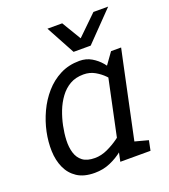

<svg xmlns="http://www.w3.org/2000/svg" viewBox="-131 -794 787 896"><g transform="rotate(-20 262.5 -346.0)"><path d="M408.3 -440 486.3 -430 395.3 0H315.3ZM408.3 -440 451.3 -500H501.3L486.3 -430ZM389.7 -153.3 414.7 -145Q414.7 -145 404.6 -129.5Q394.5 -114 375.1 -91.2Q355.7 -68.5 327.8 -45.8Q299.8 -23 264.2 -7.5Q228.7 8 186.7 8L210.8 -57Q242.2 -57 273.5 -71.5Q304.8 -86 331.2 -105.2Q357.5 -124.3 373.6 -138.8Q389.7 -153.3 389.7 -153.3ZM430.3 -346.7Q430.3 -346.7 420.3 -361.2Q410.3 -375.7 392.3 -394.3Q374.3 -413 349.1 -427.5Q323.8 -442 292.5 -442L296.7 -508Q329.7 -508 356.1 -492.5Q382.5 -477 401.6 -454.2Q420.7 -431.5 433.3 -408.8Q446 -386 452.3 -370.5Q458.7 -355 458.7 -355ZM292.5 -442Q253.7 -442 225.2 -425.7Q196.7 -409.3 176.1 -381.2Q155.5 -353.2 142.3 -319.2Q129.2 -285.3 122 -250Q114.7 -214.7 113.2 -180.2Q111.8 -145.8 120.3 -117.8Q128.8 -89.7 150.4 -73.3Q172 -57 210.8 -57L186.7 8Q133 8 99.7 -14Q66.3 -36 49.7 -73Q33 -110 31.5 -156Q30 -202 40 -250Q50 -298 71.4 -344Q92.8 -390 125.1 -427Q157.3 -464 200.2 -486Q243 -508 296.7 -508ZM385.3 0 394 -70.8 475.3 -49.2 465.3 0ZM289.2 -556.7 436.5 -700H509.8L370.8 -556.7ZM367.5 -556.7H285.8L208.2 -700H281.5Z"/></g></svg>

Font: Epunda Slab Light
Style: Italic
Weight: 300
Italic angle: -12°
Designer: Simon Atzbach
Foundry: typofactur
Version: Version 1.102